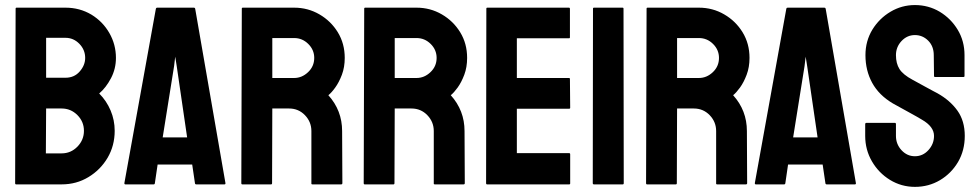

<svg xmlns="http://www.w3.org/2000/svg" viewBox="-20 -726 3849 756"><path d="M222.7 0H43.5Q39.6 0 39.6 -4.9L41.5 -691.9Q41.5 -695.8 45.4 -695.8H237.8Q293.9 -695.8 339.8 -668.5Q384.8 -641.1 410.6 -595.9Q436.5 -550.8 436.5 -498Q436.5 -455.1 417 -418Q397.5 -380.9 370.6 -357.9Q399.4 -329.1 415.5 -291Q431.6 -252.9 431.6 -210.9Q431.6 -152.8 403.8 -105Q375.5 -57.1 328.1 -28.6Q280.8 0 222.7 0ZM237.8 -577.1H161.6V-419.9H237.8Q272.5 -419.9 293.9 -444.6Q315.4 -469.2 315.4 -498Q315.4 -529.8 292.5 -553.5Q269.5 -577.1 237.8 -577.1ZM222.7 -298.8H161.6L160.6 -122.1H222.7Q258.8 -122.1 284.7 -148.4Q310.5 -174.8 310.5 -210.9Q310.5 -247.1 284.7 -272.9Q258.8 -298.8 222.7 -298.8Z M469.7 -4.9 593.8 -691.9Q594.7 -695.8 598.6 -695.8H743.7Q747.6 -695.8 748.5 -691.9L867.7 -4.9Q868.2 0 863.8 0H752.9Q748 0 747.6 -4.9L736.8 -78.1H600.6L589.8 -4.9Q589.4 0 585 0H473.6Q469.7 0 469.7 -4.9ZM675.8 -465.8 669.9 -502.9 665.5 -465.8 620.6 -185.1H716.8Z M1047.4 0H934.1Q930.2 0 930.2 -4.9L932.1 -691.9Q932.1 -695.8 936 -695.8H1138.2Q1192.4 -695.8 1237.8 -669.4Q1283.2 -643.1 1310.3 -598.6Q1337.4 -554.2 1337.4 -498Q1337.4 -461.4 1326.2 -431.6Q1314.9 -401.9 1300 -381.3Q1285.2 -360.8 1272.9 -351.1Q1327.1 -291 1327.1 -210L1328.1 -4.9Q1328.1 0 1323.2 0H1210Q1206.1 0 1206.1 -2.9V-210Q1206.1 -246.1 1180.7 -272.5Q1155.3 -298.8 1118.2 -298.8H1052.2L1051.3 -4.9Q1051.3 0 1047.4 0ZM1138.2 -576.2H1052.2V-418.9H1138.2Q1168.9 -418.9 1193.1 -441.9Q1217.3 -464.8 1217.3 -498Q1217.3 -529.8 1193.8 -553Q1170.4 -576.2 1138.2 -576.2Z M1529.3 0H1416Q1412.1 0 1412.1 -4.9L1414.1 -691.9Q1414.1 -695.8 1418 -695.8H1620.1Q1674.3 -695.8 1719.7 -669.4Q1765.1 -643.1 1792.2 -598.6Q1819.3 -554.2 1819.3 -498Q1819.3 -461.4 1808.1 -431.6Q1796.9 -401.9 1782 -381.3Q1767.1 -360.8 1754.9 -351.1Q1809.1 -291 1809.1 -210L1810.1 -4.9Q1810.1 0 1805.2 0H1691.9Q1688 0 1688 -2.9V-210Q1688 -246.1 1662.6 -272.5Q1637.2 -298.8 1600.1 -298.8H1534.2L1533.2 -4.9Q1533.2 0 1529.3 0ZM1620.1 -576.2H1534.2V-418.9H1620.1Q1650.9 -418.9 1675 -441.9Q1699.2 -464.8 1699.2 -498Q1699.2 -529.8 1675.8 -553Q1652.3 -576.2 1620.1 -576.2Z M2221.2 0H1897.9Q1894 0 1894 -4.9L1895 -691.9Q1895 -695.8 1898.9 -695.8H2220.2Q2224.1 -695.8 2224.1 -690.9V-579.1Q2224.1 -575.2 2220.2 -575.2H2015.1V-418.9H2220.2Q2224.1 -418.9 2224.1 -415L2225.1 -301.8Q2225.1 -297.9 2221.2 -297.9H2015.1V-123H2221.2Q2225.1 -123 2225.1 -118.2V-3.9Q2225.1 0 2221.2 0Z M2432.1 0H2318.8Q2314 0 2314 -4.9L2314.9 -691.9Q2314.9 -695.8 2318.8 -695.8H2431.2Q2435.1 -695.8 2435.1 -691.9L2436 -4.9Q2436 0 2432.1 0Z M2641.1 0H2527.8Q2523.9 0 2523.9 -4.9L2525.9 -691.9Q2525.9 -695.8 2529.8 -695.8H2731.9Q2786.1 -695.8 2831.5 -669.4Q2877 -643.1 2904.1 -598.6Q2931.2 -554.2 2931.2 -498Q2931.2 -461.4 2919.9 -431.6Q2908.7 -401.9 2893.8 -381.3Q2878.9 -360.8 2866.7 -351.1Q2920.9 -291 2920.9 -210L2921.9 -4.9Q2921.9 0 2917 0H2803.7Q2799.8 0 2799.8 -2.9V-210Q2799.8 -246.1 2774.4 -272.5Q2749 -298.8 2711.9 -298.8H2646L2645 -4.9Q2645 0 2641.1 0ZM2731.9 -576.2H2646V-418.9H2731.9Q2762.7 -418.9 2786.9 -441.9Q2811 -464.8 2811 -498Q2811 -529.8 2787.6 -553Q2764.2 -576.2 2731.9 -576.2Z M2952.1 -4.9 3076.2 -691.9Q3077.1 -695.8 3081.1 -695.8H3226.1Q3230 -695.8 3231 -691.9L3350.1 -4.9Q3350.6 0 3346.2 0H3235.4Q3230.5 0 3230 -4.9L3219.2 -78.1H3083L3072.3 -4.9Q3071.8 0 3067.4 0H2956.1Q2952.1 0 2952.1 -4.9ZM3158.2 -465.8 3152.3 -502.9 3147.9 -465.8 3103 -185.1H3199.2Z M3582.5 9.8Q3529.3 9.8 3484.4 -17.6Q3439.9 -44.9 3413.3 -90.6Q3386.7 -136.2 3386.7 -190.9V-236.8Q3386.7 -242.2 3391.6 -242.2H3503.9Q3507.8 -242.2 3507.8 -236.8V-190.9Q3507.8 -158.2 3529.8 -134.5Q3551.8 -110.8 3582.5 -110.8Q3613.8 -110.8 3635.7 -135Q3657.7 -159.2 3657.7 -190.9Q3657.7 -227.5 3609.9 -254.9Q3602.1 -259.8 3589.6 -266.8Q3577.1 -273.9 3560.1 -283.2Q3543 -292.5 3526.9 -301.5Q3510.7 -310.5 3495.6 -318.8Q3440.9 -351.1 3414.3 -399.7Q3387.7 -448.2 3387.7 -508.8Q3387.7 -564.5 3415 -609.4Q3442.4 -653.8 3486.6 -679.9Q3530.8 -706.1 3582.5 -706.1Q3635.7 -706.1 3680.2 -679.7Q3724.6 -652.8 3751.2 -608.4Q3777.8 -564 3777.8 -508.8V-426.8Q3777.8 -422.9 3773.9 -422.9H3661.6Q3657.7 -422.9 3657.7 -426.8L3656.7 -508.8Q3656.7 -543.9 3634.8 -565.9Q3612.8 -587.9 3582.5 -587.9Q3551.8 -587.9 3529.8 -564.5Q3507.8 -541 3507.8 -508.8Q3507.8 -476.1 3521.7 -454.1Q3535.6 -432.1 3572.8 -412.1Q3576.7 -410.2 3590.8 -402.3Q3605 -394.5 3622.3 -385Q3639.6 -375.5 3653.8 -367.9Q3668 -360.4 3670.9 -358.9Q3720.7 -331.1 3749.8 -290.5Q3778.8 -250 3778.8 -190.9Q3778.8 -133.8 3752.4 -88.4Q3725.6 -43 3681.2 -16.6Q3636.7 9.8 3582.5 9.8Z"/></svg>

Font: WRV
Style: Display
Weight: 400
Designer: Will Viles x Danh Hong
Version: Version 8.001; ttfautohint (v1.8.3)